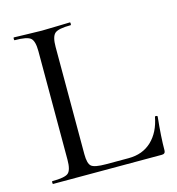

<svg xmlns="http://www.w3.org/2000/svg" viewBox="-96 -708 728 791"><g transform="rotate(-15 267.5 -312.5)"><path d="M190 -543V-85Q190 -45 203.5 -33.5Q217 -22 266 -22H362Q422 -22 460.5 -58.5Q499 -95 511 -159Q511 -160 513.5 -160.5Q516 -161 519 -160Q522 -159 522 -157Q513 -71 513 -15Q513 0 498 0H34Q32 0 32 -6Q32 -12 34 -12Q87 -12 102 -24.5Q117 -37 117 -81V-544Q117 -587 102 -600Q87 -613 34 -613Q32 -613 32 -619Q32 -625 34 -625Q48 -625 88.5 -623.5Q129 -622 153 -622Q178 -622 218.5 -623.5Q259 -625 273 -625Q275 -625 275 -619Q275 -613 273 -613Q220 -613 205 -599.5Q190 -586 190 -543Z"/></g></svg>

Font: Cormorant Garamond Book
Style: Regular
Weight: 500
Designer: Christian Thalmann (Catharsis Fonts)
Version: Version 1.000;PS 002.000;hotconv 1.0.88;makeotf.lib2.5.64775